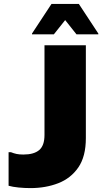

<svg xmlns="http://www.w3.org/2000/svg" viewBox="-20 -952 524 984"><path d="M24 -172H36Q51 -166 65 -163Q79 -160 100 -160Q154 -160 181 -183Q208 -206 208 -260V-720H420V-244Q420 -150 381.5 -94Q343 -38 278.5 -13Q214 12 136 12Q106 12 75.5 9Q45 6 24 0ZM144 -776V-780L244 -932H384L484 -780V-776H372L314 -849L256 -776Z"/></svg>

Font: Kufam Black
Style: Regular
Weight: 900
Designer: Wael Morcos, Artur Schmal
Foundry: Original Type
Version: Version 1.301; ttfautohint (v1.8.3)